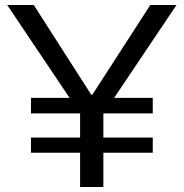

<svg xmlns="http://www.w3.org/2000/svg" viewBox="-20 -749 736 769"><path d="M300.8 0V-137.2H104V-198.2H300.8V-294.9H104V-356.9H258.8L8.8 -729H115.2L345.2 -370.1H350.1L582 -729H687L437 -356.9H591.8V-294.9H394V-198.2H591.8V-137.2H394V0Z"/></svg>

Font: Lumene Sans Expanded
Style: Regular
Weight: 400
Width: 7
Designer: Deni Anggara
Version: Version 1.003;Glyphs 3.1.2 (3151)